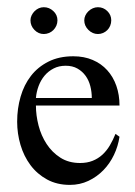

<svg xmlns="http://www.w3.org/2000/svg" viewBox="-20 -504 375 535"><path d="M313 -123Q309.1 -96.7 297.6 -72.5Q286.1 -48.3 268.1 -29.8Q250 -11.2 226.3 0Q202.6 11.2 174.8 11.2Q138.7 11.2 111.1 -3.9Q83.5 -19 64.9 -43.9Q46.4 -68.8 37.1 -100.3Q27.8 -131.8 27.8 -165Q27.8 -201.7 37.4 -234.6Q46.9 -267.6 66.2 -292.5Q85.4 -317.4 115 -332.3Q144.5 -347.2 184.1 -347.2Q214.4 -347.2 238.3 -336.9Q262.2 -326.7 278.8 -308.3Q295.4 -290 304.2 -264.9Q313 -239.7 313 -210H80.1Q80.1 -182.6 87.4 -154.3Q94.7 -126 109.9 -102.8Q125 -79.6 148.2 -64.7Q171.4 -49.8 203.1 -49.8Q222.7 -49.8 238 -55.9Q253.4 -62 265.4 -73Q277.3 -84 286.1 -98.9Q294.9 -113.8 301.8 -130.9ZM235.8 -231Q235.8 -247.6 231.7 -263.9Q227.5 -280.3 218.5 -292.7Q209.5 -305.2 195.8 -313Q182.1 -320.8 163.1 -320.8Q144 -320.8 129.4 -313.2Q114.7 -305.7 104.2 -293.2Q93.8 -280.8 87.6 -264.4Q81.5 -248 80.1 -231ZM290 -447.3Q290 -439.5 287.1 -432.4Q284.2 -425.3 279.1 -420.2Q273.9 -415 267.1 -412.1Q260.3 -409.2 252.9 -409.2Q237.8 -409.2 226.3 -420.7Q214.8 -432.1 214.8 -447.3Q214.8 -454.6 218 -461.2Q221.2 -467.8 226.6 -472.9Q231.9 -478 238.8 -481Q245.6 -483.9 252.9 -483.9Q268.1 -483.9 279.1 -473.1Q290 -462.4 290 -447.3ZM140.1 -447.3Q140.1 -439.5 137 -432.4Q133.8 -425.3 128.7 -420.2Q123.5 -415 116.5 -412.1Q109.4 -409.2 102.1 -409.2Q86.9 -409.2 75.9 -420.7Q64.9 -432.1 64.9 -447.3Q64.9 -454.6 68.1 -461.2Q71.3 -467.8 76.4 -472.9Q81.5 -478 88.1 -481Q94.7 -483.9 102.1 -483.9Q117.2 -483.9 128.7 -473.1Q140.1 -462.4 140.1 -447.3Z"/></svg>

Font: Scheherazade Rohingya
Style: Regular
Weight: 400
Designer: SIL International
Foundry: SIL International
Version: Version 2.000 (build 440/429)